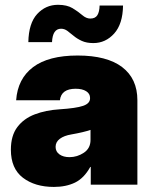

<svg xmlns="http://www.w3.org/2000/svg" viewBox="-20 -754 623 784"><path d="M200.2 9.3Q122.6 9.3 73.5 -28.3Q24.4 -65.9 24.4 -142.6Q24.4 -200.2 50.8 -235.1Q77.1 -270 122.1 -287.1Q167 -304.2 222.7 -307.6Q291 -312 319.3 -321.8Q347.7 -331.5 347.7 -352.5V-354.5Q347.7 -371.6 331.8 -381.6Q315.9 -391.6 289.1 -391.6Q230 -391.6 224.6 -344.7H45.9Q52.2 -432.6 115.2 -480Q178.2 -527.3 296.9 -527.3Q416.5 -527.3 478.8 -480Q541 -432.6 541 -344.7V0H350.6V-72.3H348.6Q323.2 -26.4 286.4 -8.5Q249.5 9.3 200.2 9.3ZM263.7 -112.3Q295.4 -112.3 322.5 -130.4Q349.6 -148.4 349.6 -182.6V-223.6Q321.8 -213.9 271.5 -205.1Q241.7 -200.2 224.4 -187.3Q207 -174.3 207 -154.3Q207 -134.8 222.9 -123.5Q238.8 -112.3 263.7 -112.3ZM361.3 -578.1Q333.5 -578.1 314.2 -586.9Q294.9 -595.7 281 -607.4Q267.1 -619.1 255.1 -627.9Q243.2 -636.7 229.5 -636.7Q194.8 -636.7 192.4 -582H95.7Q97.2 -659.2 131.8 -696.8Q166.5 -734.4 216.8 -734.4Q253.4 -734.4 276.4 -720.5Q299.3 -706.5 315.7 -692.4Q332 -678.2 348.6 -678.2Q369.1 -678.2 377.7 -692.1Q386.2 -706.1 386.7 -731.4H482.4Q481.4 -656.2 446.3 -617.2Q411.1 -578.1 361.3 -578.1Z"/></svg>

Font: Inter Display Black
Style: Regular
Weight: 900
Designer: Rasmus Andersson
Foundry: rsms
Version: Version 4.000;git-a52131595